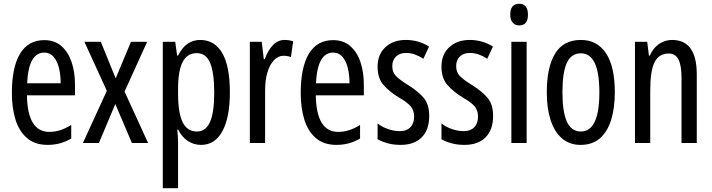

<svg xmlns="http://www.w3.org/2000/svg" viewBox="-20 -759 3781 1019"><path d="M215 -546Q270 -546 306 -514.5Q342 -483 360 -429.5Q378 -376 378 -309V-253H123Q126 -59 242 -59Q271 -59 299.5 -68Q328 -77 358 -96V-24Q302 10 233 10Q165 10 123 -26.5Q81 -63 62 -125Q43 -187 43 -265Q43 -402 86.5 -474Q130 -546 215 -546ZM215 -480Q174 -480 151 -440Q128 -400 124 -317H302Q302 -361 293 -398Q284 -435 264.5 -457.5Q245 -480 215 -480Z M547 -277 428 -537H515L594 -343L675 -537H761L641 -273L766 0H680L592 -207L505 0H420Z M1042 -547Q1119 -547 1159.5 -477.5Q1200 -408 1200 -269Q1200 -136 1160.5 -63Q1121 10 1047 10Q1008 10 976 -11.5Q944 -33 925 -72H921Q923 -51 924 -33Q925 -15 925 0V240H844V-537H910L920 -464H925Q947 -508 976.5 -527.5Q1006 -547 1042 -547ZM1024 -477Q974 -477 949.5 -430.5Q925 -384 925 -285V-265Q925 -159 949.5 -110Q974 -61 1025 -61Q1072 -61 1094.5 -111.5Q1117 -162 1117 -268Q1117 -372 1095.5 -424.5Q1074 -477 1024 -477Z M1490 -547Q1514 -547 1536 -540L1524 -456Q1507 -463 1484 -463Q1456 -463 1433.5 -439Q1411 -415 1399 -374Q1387 -333 1387 -280V0H1306V-537H1369L1380 -445H1385Q1402 -492 1428.5 -519.5Q1455 -547 1490 -547Z M1748 -546Q1803 -546 1839 -514.5Q1875 -483 1893 -429.5Q1911 -376 1911 -309V-253H1656Q1659 -59 1775 -59Q1804 -59 1832.5 -68Q1861 -77 1891 -96V-24Q1835 10 1766 10Q1698 10 1656 -26.5Q1614 -63 1595 -125Q1576 -187 1576 -265Q1576 -402 1619.5 -474Q1663 -546 1748 -546ZM1748 -480Q1707 -480 1684 -440Q1661 -400 1657 -317H1835Q1835 -361 1826 -398Q1817 -435 1797.5 -457.5Q1778 -480 1748 -480Z M2258 -144Q2258 -70 2218 -30Q2178 10 2106 10Q2069 10 2038 1.5Q2007 -7 1984 -20V-104Q2006 -86 2038 -74.5Q2070 -63 2103 -63Q2138 -63 2158 -83.5Q2178 -104 2178 -141Q2178 -173 2159.5 -195Q2141 -217 2096 -242Q2046 -273 2015 -308.5Q1984 -344 1984 -406Q1984 -470 2025.5 -508.5Q2067 -547 2134 -547Q2201 -547 2257 -512L2227 -447Q2206 -461 2183 -469.5Q2160 -478 2135 -478Q2101 -478 2081.5 -459Q2062 -440 2062 -408Q2062 -376 2081 -356Q2100 -336 2147 -307Q2197 -276 2227.5 -241Q2258 -206 2258 -144Z M2597 -144Q2597 -70 2557 -30Q2517 10 2445 10Q2408 10 2377 1.5Q2346 -7 2323 -20V-104Q2345 -86 2377 -74.5Q2409 -63 2442 -63Q2477 -63 2497 -83.5Q2517 -104 2517 -141Q2517 -173 2498.5 -195Q2480 -217 2435 -242Q2385 -273 2354 -308.5Q2323 -344 2323 -406Q2323 -470 2364.5 -508.5Q2406 -547 2473 -547Q2540 -547 2596 -512L2566 -447Q2545 -461 2522 -469.5Q2499 -478 2474 -478Q2440 -478 2420.5 -459Q2401 -440 2401 -408Q2401 -376 2420 -356Q2439 -336 2486 -307Q2536 -276 2566.5 -241Q2597 -206 2597 -144Z M2736 -739Q2782 -739 2782 -681Q2782 -624 2736 -624Q2714 -624 2701 -639Q2688 -654 2688 -681Q2688 -739 2736 -739ZM2775 -537V0H2694V-537Z M3243 -269Q3243 -186 3223.5 -123Q3204 -60 3164 -25Q3124 10 3061 10Q3002 10 2962 -25Q2922 -60 2902 -122.5Q2882 -185 2882 -269Q2882 -402 2926 -474.5Q2970 -547 3063 -547Q3149 -547 3196 -476.5Q3243 -406 3243 -269ZM2965 -269Q2965 -166 2988.5 -113.5Q3012 -61 3063 -61Q3161 -61 3161 -269Q3161 -476 3063 -476Q3011 -476 2988 -424.5Q2965 -373 2965 -269Z M3547 -547Q3678 -547 3678 -364V0H3597V-348Q3597 -411 3581 -443Q3565 -475 3529 -475Q3477 -475 3454 -429Q3431 -383 3431 -279V0H3350V-537H3415L3424 -464H3429Q3446 -504 3477.5 -525.5Q3509 -547 3547 -547Z"/></svg>

Font: Noto Sans Thai ExtCond
Style: Regular
Weight: 400
Width: 2
Designer: Monotype Design Team
Foundry: Monotype Imaging Inc.
Version: Version 2.002; ttfautohint (v1.8.4.7-5d5b)